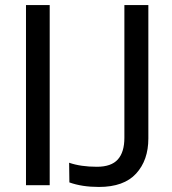

<svg xmlns="http://www.w3.org/2000/svg" viewBox="-20 -709 683 761"><path d="M83 25V-689H177V25ZM254 -64Q300 -48 364 -48Q421 -48 447 -77Q473 -106 473 -163V-689H568V-160Q568 -74 519.5 -21Q471 32 372 32Q305 32 255 14Z"/></svg>

Font: LINE Seed Sans KR Regular
Style: Regular
Weight: 400
Designer: LINE VX Design & Sandoll Inc & Dalton Maag Ltd
Foundry: Sandoll Inc.
Version: Version 1.000